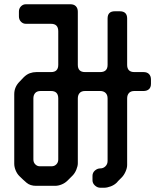

<svg xmlns="http://www.w3.org/2000/svg" viewBox="-20 -779 768 903"><path d="M167 3Q155 3 146 -6Q137 -15 137 -29V-316Q137 -332 145.5 -341.5Q154 -351 171 -351H220Q254 -351 254 -316V-29Q254 -15 245 -6Q236 3 223 3ZM530 79Q532 76 535 73Q538 70 541 67Q544 64 547 61Q550 58 552 56Q563 45 570.5 28Q578 11 578 -3V-316Q578 -332 586.5 -341.5Q595 -351 612 -351H655Q671 -351 680.5 -359.5Q690 -368 690 -385V-405Q690 -421 681 -430.5Q672 -440 655 -440H612Q578 -440 578 -474V-692Q578 -726 543 -726H520Q486 -726 486 -692V-474Q486 -440 451 -440H380Q346 -440 346 -474V-724Q346 -740 337 -749.5Q328 -759 311 -759H102Q88 -759 78.5 -749Q69 -739 69 -725V-702Q69 -687 78.5 -677Q88 -667 102 -667H220Q254 -667 254 -632V-474Q254 -440 220 -440H151Q135 -440 120 -434.5Q105 -429 91 -415L72 -395Q47 -370 47 -336V-9Q47 6 53.5 22Q60 38 71 49Q88 66 105 80.5Q122 95 150 95H239Q254 95 270 88.5Q286 82 298 70L321 47Q332 36 339 19Q346 2 346 -11V-316Q346 -332 354.5 -341.5Q363 -351 380 -351H451Q467 -351 476.5 -342Q486 -333 486 -316V-22Q486 -7 476 3Q466 13 452 13Q438 13 426.5 23Q415 33 415 48V69Q415 83 426.5 93.5Q438 104 452 104H469Q484 104 501 97.5Q518 91 530 79Z"/></svg>

Font: WD-XL Lubrifont TC
Style: Regular
Weight: 400
Designer: [WD-XL Lubrifont] Copyright 2020-2022 (c) NightFurySL2001, Skr-ZERO; [ZCOOL QingKe HuangYou] Copyright 2018-2022 (c) The
Version: Version 2.001;hotconv 1.1.1;makeotfexe 2.6.0